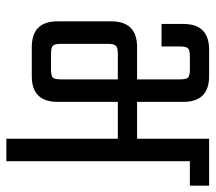

<svg xmlns="http://www.w3.org/2000/svg" viewBox="-56 -606 662 589"><g transform="rotate(90 274.5 -311.0)"><path d="M549 -622V-563H474V0H405V-342H292V-157Q292 -78 213 -78H124Q45 -78 45 -157V-322Q45 -401 124 -401H223V-532Q223 -552 217.5 -557.5Q212 -563 192 -563H153Q134 -563 128 -557.5Q122 -552 122 -532V-476H53V-543Q53 -622 132 -622H213Q292 -622 292 -543V-401H405V-622ZM223 -168V-342H145Q126 -342 120 -336Q114 -330 114 -311V-168Q114 -148 120 -142.5Q126 -137 145 -137H192Q212 -137 217.5 -142.5Q223 -148 223 -168Z"/></g></svg>

Font: Teko Light
Style: Regular
Weight: 300
Designer: Manushi Parikh, Jonny Pinhorn
Foundry: Indian Type Foundry
Version: Version 1.105;PS 1.0;hotconv 1.0.78;makeotf.lib2.5.61930; tt